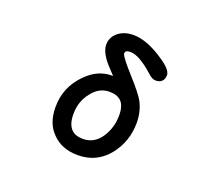

<svg xmlns="http://www.w3.org/2000/svg" viewBox="-126 -906 1253 1112"><g transform="rotate(20 500.0 -349.5)"><path d="M235.4 -186.5Q235.4 -310.5 324.2 -398.4Q393.6 -468.8 479.5 -468.8Q483.4 -468.8 487.3 -468.8L461.9 -496.1Q387.7 -571.3 387.7 -626Q387.7 -671.9 424.3 -702.1Q460.9 -732.4 518.6 -732.4Q591.8 -732.4 684.6 -675.8Q767.6 -625 777.3 -590.8Q779.3 -585.9 779.3 -580.1Q779.3 -555.7 765.6 -542Q752 -528.3 726.6 -528.3Q705.1 -528.3 678.7 -553.7Q588.9 -633.8 536.1 -633.8Q514.6 -633.8 507.8 -627Q502.9 -622.1 502.9 -612.3Q507.8 -590.8 584.5 -505.9Q661.1 -420.9 679.7 -384.8Q709 -329.1 709 -259.8Q709 -145.5 639.6 -57.6Q567.4 32.2 451.2 32.2Q352.5 32.2 293.9 -28.3Q235.4 -85 235.4 -186.5ZM598.6 -266.6Q598.6 -325.2 572.3 -351.6Q547.9 -376 500 -376Q435.5 -376 392.6 -318.4Q392.6 -318.4 392.6 -318.4Q346.7 -261.7 346.7 -184.6Q346.7 -120.1 376 -90.8Q400.4 -66.4 447.3 -66.4Q515.6 -66.4 557.6 -127.9Q598.6 -189.5 598.6 -266.6Z"/></g></svg>

Font: FakePearl
Style: SemiBold
Weight: 400
Version: Version 1.2